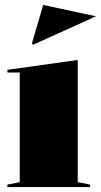

<svg xmlns="http://www.w3.org/2000/svg" viewBox="-20 -758 409 778"><path d="M10 0V-10L60 -20V-464H10V-475L295 -515V-20L345 -10V0ZM115 -577 109 -581 155 -738 369 -692Z"/></svg>

Font: Kalnia Thin
Style: Regular
Weight: 100
Version: Version 1.105